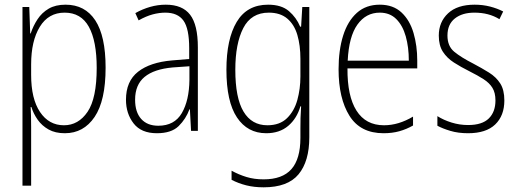

<svg xmlns="http://www.w3.org/2000/svg" viewBox="-20 -559 2212 820"><path d="M260 -539Q343 -539 387 -472Q431 -405 431 -270Q431 -129 384 -59.5Q337 10 257 10Q216 10 187.5 -6Q159 -22 141 -47.5Q123 -73 114 -102H111Q112 -85 112.5 -62.5Q113 -40 113 -16V234H76V-529H105L109 -416H111Q122 -449 140.5 -477Q159 -505 188 -522Q217 -539 260 -539ZM256 -505Q187 -505 150 -444.5Q113 -384 113 -284V-239Q113 -137 151 -80.5Q189 -24 253 -24Q315 -24 354 -81.5Q393 -139 393 -269Q393 -384 359.5 -444.5Q326 -505 256 -505Z M688 -539Q759 -539 792 -496Q825 -453 825 -357V0H796L791 -92H789Q774 -51 743 -20.5Q712 10 650 10Q583 10 550.5 -32Q518 -74 518 -133Q518 -212 569.5 -252.5Q621 -293 715 -301L788 -307V-353Q788 -437 763.5 -471Q739 -505 686 -505Q660 -505 632 -497.5Q604 -490 572 -472L558 -503Q588 -520 621 -529.5Q654 -539 688 -539ZM718 -271Q638 -264 597.5 -230.5Q557 -197 557 -133Q557 -80 583 -51Q609 -22 656 -22Q725 -22 756.5 -76Q788 -130 789 -218V-276Z M1125 -539Q1182 -539 1214 -511.5Q1246 -484 1262 -445H1266L1271 -529H1301V27Q1301 130 1255 185.5Q1209 241 1106 241Q1065 241 1031.5 232.5Q998 224 969 209V170Q1000 187 1033 197Q1066 207 1106 207Q1186 207 1224.5 163.5Q1263 120 1263 30V-10Q1263 -33 1263.5 -55Q1264 -77 1266 -105H1263Q1248 -53 1211 -21.5Q1174 10 1117 10Q1037 10 992 -57.5Q947 -125 947 -261Q947 -392 991 -465.5Q1035 -539 1125 -539ZM1128 -505Q1053 -505 1019 -439Q985 -373 985 -261Q985 -141 1020 -82.5Q1055 -24 1122 -24Q1175 -24 1206 -54.5Q1237 -85 1250 -132.5Q1263 -180 1263 -232V-308Q1263 -365 1250 -409.5Q1237 -454 1207 -479.5Q1177 -505 1128 -505Z M1602 -539Q1659 -539 1694.5 -506Q1730 -473 1746 -418.5Q1762 -364 1762 -300V-267H1464Q1463 -149 1502.5 -86.5Q1542 -24 1620 -24Q1682 -24 1744 -61V-23Q1716 -7 1685.5 1.5Q1655 10 1618 10Q1519 10 1472.5 -64.5Q1426 -139 1426 -263Q1426 -345 1445.5 -407Q1465 -469 1504 -504Q1543 -539 1602 -539ZM1602 -505Q1543 -505 1506.5 -454Q1470 -403 1465 -300H1726Q1726 -357 1713 -403.5Q1700 -450 1672.5 -477.5Q1645 -505 1602 -505Z M2134 -130Q2134 -65 2095 -27.5Q2056 10 1979 10Q1937 10 1903.5 0Q1870 -10 1848 -22V-63Q1875 -46 1909 -35.5Q1943 -25 1979 -25Q2039 -25 2067.5 -53Q2096 -81 2096 -130Q2096 -163 2083 -184Q2070 -205 2045 -221Q2020 -237 1986 -254Q1948 -273 1918.5 -292Q1889 -311 1871.5 -338Q1854 -365 1854 -407Q1854 -465 1893.5 -502Q1933 -539 2007 -539Q2042 -539 2073 -531Q2104 -523 2129 -510L2113 -477Q2068 -505 2006 -505Q1954 -505 1922.5 -480Q1891 -455 1891 -407Q1891 -362 1920 -338Q1949 -314 2002 -287Q2038 -268 2068.5 -249Q2099 -230 2116.5 -202.5Q2134 -175 2134 -130Z"/></svg>

Font: Noto Sans Kannada Condensed ExtraLight
Style: Regular
Weight: 200
Width: 3
Designer: Jelle Bosma - Monotype Design Team
Foundry: Monotype Imaging Inc.
Version: Version 2.005; ttfautohint (v1.8.4.7-5d5b)